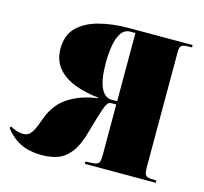

<svg xmlns="http://www.w3.org/2000/svg" viewBox="-117 -850 1046 983"><g transform="rotate(15 406.5 -358.0)"><path d="M187 14Q117 14 70.5 -9.5Q24 -33 -10 -78L-3 -87Q9 -79 28 -72.5Q47 -66 61 -66Q77 -66 89 -71.5Q101 -77 114 -98.5Q127 -120 143 -167Q171 -247 235 -288.5Q299 -330 389 -342V-345Q319 -352 261.5 -374Q204 -396 170.5 -436.5Q137 -477 137 -539Q137 -609 178 -650.5Q219 -692 290 -711Q361 -730 450 -730H786V-718L757 -717Q735 -716 728 -707.5Q721 -699 721 -673V-70Q721 -37 727 -26Q733 -15 752 -14L786 -12V0H410V-12L449 -14Q475 -16 481 -27Q487 -38 487 -66V-335Q471 -335 464 -335Q457 -335 451 -333Q438 -330 424 -288Q410 -246 388 -168Q367 -90 336.5 -51Q306 -12 268.5 1Q231 14 187 14ZM459 -352Q478 -352 487 -353V-714H461Q430 -714 412.5 -688.5Q395 -663 387.5 -621Q380 -579 380 -528Q380 -437 401 -394.5Q422 -352 459 -352Z"/></g></svg>

Font: Display Black
Style: Regular
Weight: 900
Designer: Latin by Veronika Burian and Jose Scaglione. Greek by Irene Vlachou. Cyrillic by Vera Evstafieva.
Foundry: TypeTogether
Version: Version 3.002